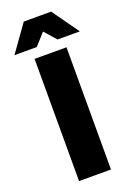

<svg xmlns="http://www.w3.org/2000/svg" viewBox="-197 -972 715 1035"><g transform="rotate(-20 160.5 -455.0)"><path d="M161 -824 101 -757H-27L82 -910H239L348 -757H220ZM68 0V-701H251V0Z"/></g></svg>

Font: Montserrat arm
Style: Bold
Weight: 700
Designer: Julieta Ulanovsky
Foundry: Julieta Ulanovsky
Version: Version 6.000;PS 006.000;hotconv 1.0.88;makeotf.lib2.5.64775